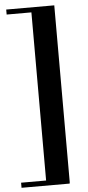

<svg xmlns="http://www.w3.org/2000/svg" viewBox="-63 -771 469 1026"><g transform="rotate(-5 172.0 -258.0)"><path d="M11.2 -735.8H269V215.8H268.1V220.2H9.8V192.9H144V-709H11.2Z"/></g></svg>

Font: Ortica Angular Bold
Style: Regular
Weight: 700
Designer: Benedetta Bovani
Foundry: Collletttivo
Version: Version 2.000;Glyphs 3.1.2 (3151)